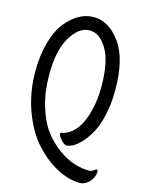

<svg xmlns="http://www.w3.org/2000/svg" viewBox="-132 -777 785 1050"><g transform="rotate(15 261.0 -252.0)"><path d="M456 118Q471 118 481.5 109.5Q492 101 494 101Q509 101 501 130Q489 171 454 189Q440 196 425 196Q363 196 295.5 160.5Q228 125 169 60.5Q110 -4 71.5 -107.5Q33 -211 33 -332Q33 -425 54.5 -498.5Q76 -572 110.5 -614.5Q145 -657 184.5 -678.5Q224 -700 265 -700Q352 -700 417 -610.5Q482 -521 482 -344Q482 -267 467.5 -203Q453 -139 431.5 -99.5Q410 -60 384.5 -32.5Q359 -5 338 6Q317 17 302 17Q290 17 271 -3.5Q252 -24 252 -36Q252 -44 261 -44H266Q333 -63 368.5 -146.5Q404 -230 404 -344Q404 -483 362.5 -553.5Q321 -624 263 -624Q204 -624 157.5 -548.5Q111 -473 111 -333Q111 -236 135 -156.5Q159 -77 196 -27.5Q233 22 280.5 56Q328 90 372 104Q416 118 456 118Z"/></g></svg>

Font: Grand Hotel
Style: Regular
Weight: 400
Designer: Brian J. Bonislawsky & Jim Lyles for Astigmatic (AOETI)
Foundry: Astigmatic (AOETI)
Version: Version 001.000